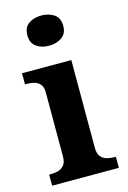

<svg xmlns="http://www.w3.org/2000/svg" viewBox="-118 -827 588 884"><g transform="rotate(-15 176.0 -385.0)"><path d="M17 0V-53H29Q44 -53 60.5 -57.5Q77 -62 88.5 -76Q100 -90 100 -118V-422Q100 -449 88 -462Q76 -475 59.5 -479Q43 -483 29 -483H17V-536H252V-118Q252 -90 263.5 -76Q275 -62 292 -57.5Q309 -53 323 -53H335V0ZM171 -626Q135 -626 110.5 -643.5Q86 -661 86 -698Q86 -736 111 -753Q136 -770 172 -770Q206 -770 231.5 -753Q257 -736 257 -698Q257 -661 231.5 -643.5Q206 -626 171 -626Z"/></g></svg>

Font: Noto Serif Gujarati
Style: Bold
Weight: 700
Version: Version 2.102